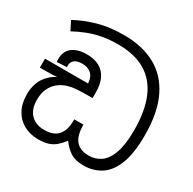

<svg xmlns="http://www.w3.org/2000/svg" viewBox="-181 -1023 1226 1220"><g transform="rotate(30 432.0 -412.5)"><path d="M580 11Q518 11 480.5 -14.5Q443 -40 418 -77Q398 -50 375.5 -30Q353 -10 323 0.5Q293 11 248 11Q189 11 142.5 -14Q96 -39 69.5 -87Q43 -135 43 -204Q43 -246 56.5 -284.5Q70 -323 101.5 -354.5Q133 -386 185 -406L187 -397Q153 -391 116 -390Q79 -389 50 -389H30V-455H346Q343 -502 317.5 -524Q292 -546 254 -546Q215 -546 196 -531Q177 -516 177 -489Q177 -487 177 -484Q177 -481 178 -478L105 -474Q104 -479 104 -485.5Q104 -492 104 -496Q104 -553 142.5 -582.5Q181 -612 248 -612Q302 -612 340 -591.5Q378 -571 397.5 -530.5Q417 -490 417 -430V-389H382Q347 -389 310 -387Q273 -385 238 -375Q203 -365 173 -340Q147 -318 131.5 -285Q116 -252 116 -204Q116 -134 152.5 -97Q189 -60 250 -60Q288 -60 313.5 -70.5Q339 -81 354.5 -100.5Q370 -120 377 -147.5Q384 -175 384 -208V-214H451V-208Q451 -176 457.5 -149Q464 -122 478.5 -102Q493 -82 517.5 -71Q542 -60 578 -60Q626 -60 664.5 -86.5Q703 -113 725.5 -175.5Q748 -238 748 -345Q748 -483 709 -576.5Q670 -670 590.5 -718Q511 -766 389 -766Q325 -766 272 -756Q219 -746 173 -728Q127 -710 83 -686L50 -751Q121 -789 203.5 -812.5Q286 -836 392 -836Q525 -836 621.5 -784Q718 -732 770.5 -624Q823 -516 823 -348Q823 -216 791.5 -137Q760 -58 705 -23.5Q650 11 580 11Z"/></g></svg>

Font: lsinhala25
Style: Book
Weight: 400
Designer: Jelle Bosma - Monotype Design Team
Foundry: Monotype Imaging Inc.
Version: Version 2.003